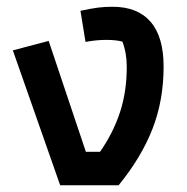

<svg xmlns="http://www.w3.org/2000/svg" viewBox="-20 -548 552 568"><path d="M18 -399 124 -427 234 -99H276Q315 -155 335 -216Q355 -277 355 -350Q355 -392 342 -425Q323 -430 294 -430Q265 -430 233 -424L218 -516Q250 -523 270 -525.5Q290 -528 313 -528Q387 -528 425.5 -483.5Q464 -439 464 -351Q464 -251 431 -166.5Q398 -82 331 0H158Z"/></svg>

Font: Athiti SemiBold
Style: Regular
Weight: 600
Designer: CadsonDemak Team
Foundry: CadsonDemak
Version: Version 1.032